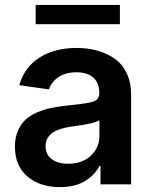

<svg xmlns="http://www.w3.org/2000/svg" viewBox="-20 -747 614 778"><path d="M465.8 -727.1V-648.9H124.5V-727.1ZM223.1 11.2Q142.1 11.2 91.3 -31.7Q40.5 -74.7 40.5 -152.8Q40.5 -188.5 52.2 -216.1Q64 -243.7 82.5 -261.2Q101.1 -278.8 129.2 -291Q157.2 -303.2 184.8 -309.1Q212.4 -314.9 247.6 -318.8Q253.9 -319.3 265.6 -320.8Q340.8 -328.6 359.4 -335.9Q382.3 -345.2 382.3 -367.7V-370.1Q382.3 -410.6 358.4 -432.4Q334.5 -454.1 290 -454.1Q245.6 -454.1 217 -434.6Q188.5 -415 178.2 -384.8L58.1 -401.9Q79.1 -475.1 140.4 -513.9Q201.7 -552.7 289.6 -552.7Q322.3 -552.7 352.5 -547.1Q382.8 -541.5 412.4 -527.8Q441.9 -514.2 463.4 -493.4Q484.9 -472.7 498 -439.7Q511.2 -406.7 511.2 -365.2V0H387.2V-74.7H383.3Q363.8 -37.1 323.5 -12.9Q283.2 11.2 223.1 11.2ZM256.3 -83.5Q313 -83.5 347.9 -116.2Q382.8 -148.9 382.8 -195.8V-259.8Q366.7 -246.6 265.1 -233.4Q164.6 -218.8 164.6 -155.3Q164.6 -120.6 189.7 -102.1Q214.8 -83.5 256.3 -83.5Z"/></svg>

Font: Interop SemBd
Style: Regular
Weight: 600
Designer: Rasmus Andersson, Google, Jang Haemin
Foundry: jhaemin
Version: Version 1.007